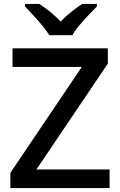

<svg xmlns="http://www.w3.org/2000/svg" viewBox="-20 -961 614 981"><path d="M540 0H33V-78L398 -619H44V-714H531V-636L166 -95H540ZM232 -781Q218 -804 196 -830.5Q174 -857 150 -883Q126 -909 108 -928V-941H181Q207 -924 235.5 -901Q264 -878 290 -851Q316 -878 345 -901Q374 -924 400 -941H475V-928Q456 -909 431.5 -883Q407 -857 384.5 -830.5Q362 -804 350 -781Z"/></svg>

Font: Noto Sans Kawi Medium
Style: Regular
Weight: 500
Designer: Fadhl Haqq
Version: Version 1.000